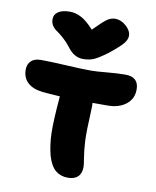

<svg xmlns="http://www.w3.org/2000/svg" viewBox="-95 -987 834 1024"><g transform="rotate(10 322.5 -475.5)"><path d="M445.8 -915Q477.5 -915 505.4 -889.9Q533.2 -864.7 533.2 -837.9Q533.2 -818.8 517.3 -798.1Q501.5 -777.3 442.9 -730Q397 -696.3 372.3 -685.1Q347.7 -673.8 312 -673.8Q263.2 -673.8 227.1 -724.1Q208 -749 185.3 -768.6Q162.6 -788.1 148.9 -797.1Q135.3 -806.2 125.7 -820.6Q116.2 -835 116.2 -855Q116.2 -880.9 138.4 -895.5Q160.6 -910.2 201.2 -910.2Q232.9 -910.2 263.9 -893.6Q294.9 -877 332 -835.9Q383.8 -888.7 404.3 -901.9Q424.8 -915 445.8 -915ZM342.8 -36.1Q304.2 -36.1 276.6 -58.3Q249 -80.6 232.9 -134.8Q217.8 -192.4 216.3 -257.8Q214.8 -323.2 226.1 -456.1Q161.6 -460 132.8 -462.9Q78.6 -468.8 50.3 -495.1Q22 -521.5 22 -564.9Q22 -594.7 40.3 -612.3Q58.6 -629.9 94.2 -629.9Q141.6 -629.9 230.7 -625Q319.8 -620.1 365.2 -620.1Q393.6 -620.1 451.2 -625.5Q508.8 -630.9 550.8 -630.9Q623 -630.9 623 -563Q623 -512.2 584.7 -482.2Q546.4 -452.1 483.9 -452.1H403.8Q405.3 -434.1 403.8 -412.1Q397.9 -293.9 400.6 -244.1Q403.3 -194.3 409.7 -156.2Q416 -118.2 416 -107.9Q416 -72.3 397.2 -54.2Q378.4 -36.1 342.8 -36.1Z"/></g></svg>

Font: Shantell Sans Irregular
Style: Regular
Weight: 800
Designer: Stephen Nixon, Anya Danilova, Shantell Martin
Foundry: Arrow Type
Version: Version 1.006;[9816181b4]